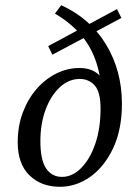

<svg xmlns="http://www.w3.org/2000/svg" viewBox="-20 -706 495 737"><path d="M210 11Q138 11 93 -33Q48 -77 48 -160Q48 -222 67.5 -274Q87 -326 120.5 -364.5Q154 -403 196.5 -424Q239 -445 285 -445Q332 -445 359.5 -419Q387 -393 403 -348L374 -319Q370 -401 351 -462Q332 -523 293 -569.5Q254 -616 191 -654L215 -686Q327 -635 387.5 -534.5Q448 -434 448 -308Q448 -208 414 -136.5Q380 -65 326 -27Q272 11 210 11ZM218 -27Q258 -27 292 -61.5Q326 -96 346 -155Q366 -214 366 -289Q366 -353 343.5 -378Q321 -403 286 -403Q244 -403 209.5 -371Q175 -339 155 -285Q135 -231 135 -164Q135 -92 157 -59.5Q179 -27 218 -27ZM181 -496 165 -529 429 -671 446 -637Z"/></svg>

Font: Lisu Bosa Medium
Style: Italic
Weight: 500
Italic angle: -19°
Designer: David Morse, Annie Olsen, Victor Gaultney, Frank Grießhammer (Latin)
Foundry: SIL International
Version: Version 2.000